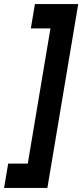

<svg xmlns="http://www.w3.org/2000/svg" viewBox="-23 -820 403 940"><path d="M360 -800 209 100H-3L17 -19H113L224 -681H128L148 -800Z"/></svg>

Font: Figtree Light
Style: Bold Italic
Weight: 700
Italic angle: -9.5°
Version: Version 2.000